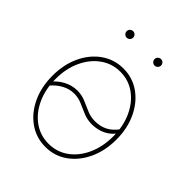

<svg xmlns="http://www.w3.org/2000/svg" viewBox="-201 -829 960 960"><g transform="rotate(45 279.0 -349.0)"><path d="M279.8 10.3Q214.4 10.3 163.1 -26.1Q111.8 -62.5 82.5 -125Q53.2 -187.5 53.2 -267.1Q53.2 -346.2 82.5 -408.7Q111.8 -471.2 163.1 -507.3Q214.4 -543.5 279.8 -543.5Q344.2 -543.5 395.3 -507.3Q446.3 -471.2 475.8 -408.7Q505.4 -346.2 505.4 -267.1Q505.4 -187.5 476.1 -125Q446.8 -62.5 395.8 -26.1Q344.7 10.3 279.8 10.3ZM279.8 -12.2Q338.4 -12.2 384.3 -45.2Q430.2 -78.1 456.5 -136Q482.9 -193.8 482.9 -267.1Q482.9 -339.8 456.3 -397.5Q429.7 -455.1 383.8 -488Q337.9 -521 279.8 -521Q221.2 -521 175 -487.8Q128.9 -454.6 102.3 -397.2Q75.7 -339.8 75.7 -267.1Q75.7 -193.8 102.3 -136Q128.9 -78.1 175 -45.2Q221.2 -12.2 279.8 -12.2ZM74.2 -217.8 61.5 -232.4Q87.4 -265.6 122.1 -284.2Q156.7 -302.7 193.8 -302.7Q225.6 -302.7 252.9 -291Q280.3 -279.3 307.1 -267.6Q334 -255.9 363.8 -255.9Q399.9 -255.9 429 -270Q458 -284.2 482.9 -317.4L496.6 -304.7Q472.2 -267.6 438 -250.7Q403.8 -233.9 363.8 -233.9Q331.5 -233.9 304 -245.6Q276.4 -257.3 249.8 -269Q223.1 -280.8 193.8 -280.8Q161.1 -280.8 130.6 -264.6Q100.1 -248.5 74.2 -217.8ZM378.4 -663.6Q369.1 -663.6 362.3 -670.4Q355.5 -677.2 355.5 -686.5Q355.5 -696.3 362.3 -702.9Q369.1 -709.5 378.4 -709.5Q388.2 -709.5 394.8 -702.9Q401.4 -696.3 401.4 -686.5Q401.4 -677.2 394.5 -670.4Q387.7 -663.6 378.4 -663.6ZM181.2 -663.6Q171.9 -663.6 165 -670.4Q158.2 -677.2 158.2 -686.5Q158.2 -696.3 165 -702.9Q171.9 -709.5 181.2 -709.5Q190.9 -709.5 197.5 -702.9Q204.1 -696.3 204.1 -686.5Q204.1 -677.2 197.3 -670.4Q190.4 -663.6 181.2 -663.6Z"/></g></svg>

Font: Inter 20pt Thin
Style: Regular
Weight: 250
Version: Version 4.001;git-66647c0bb